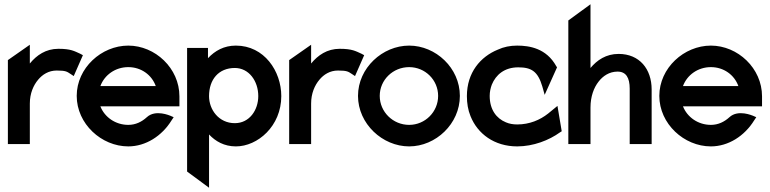

<svg xmlns="http://www.w3.org/2000/svg" viewBox="-20 -676 3614 901"><path d="M120 0V-190C120 -238 137 -276 159 -302C179 -326 208 -345 246 -345C289 -345 294 -340 311 -329L326 -319L369 -417L356 -424C329 -436 313 -447 254 -447C195 -447 152 -417 120 -378V-466L17 -394V0Z M582 11C664 11 740 -38 785 -111L795 -126L779 -133C778 -133 710 -164 669 -126C645 -104 616 -90 582 -90C522 -90 471 -126 451 -177H822V-224C822 -356 708 -462 582 -462C456 -462 340 -357 340 -226C340 -95 456 11 582 11ZM582 -361C642 -361 692 -325 711 -272H451C470 -324 521 -361 582 -361Z M961 205V-45C991 -13 1032 11 1087 11C1189 11 1300 -84 1300 -225C1300 -342 1220 -462 1087 -462C1031 -462 989 -438 956 -403V-451H858V129ZM1082 -357C1148 -357 1192 -296 1192 -225C1192 -160 1151 -98 1082 -98C1007 -98 961 -161 961 -225C961 -303 1006 -357 1082 -357Z M1440 0V-190C1440 -238 1457 -276 1479 -302C1499 -326 1528 -345 1566 -345C1609 -345 1614 -340 1631 -329L1646 -319L1689 -417L1676 -424C1649 -436 1633 -447 1574 -447C1515 -447 1472 -417 1440 -378V-466L1337 -394V0Z M1900 11C2025 11 2138 -95 2138 -226C2138 -357 2025 -462 1900 -462C1775 -462 1660 -357 1660 -226C1660 -95 1775 11 1900 11ZM1900 -361C1975 -361 2036 -301 2036 -226C2036 -151 1975 -90 1900 -90C1824 -90 1762 -151 1762 -226C1762 -301 1824 -361 1900 -361Z M2188 -131C2221 -48 2300 11 2407 11C2483 11 2557 -18 2608 -55L2616 -60L2596 -179L2552 -143C2514 -113 2465 -92 2407 -92C2388 -92 2370 -95 2354 -102C2310 -120 2278 -161 2278 -226C2278 -245 2282 -263 2288 -279C2307 -325 2347 -360 2412 -360C2474 -360 2504 -341 2525 -270L2536 -231L2594 -360L2590 -366C2544 -449 2465 -462 2407 -462C2374 -462 2344 -456 2316 -443C2235 -410 2171 -336 2171 -225C2171 -192 2176 -160 2188 -131Z M2751 0V-171C2751 -224 2767 -265 2789 -293C2809 -319 2839 -340 2878 -340C2918 -340 2935 -311 2935 -260V0H3038V-256C3038 -352 2981 -423 2883 -423C2824 -423 2782 -394 2751 -357V-656L2647 -580V0Z M3316 11C3398 11 3474 -38 3519 -111L3529 -126L3513 -133C3512 -133 3444 -164 3403 -126C3379 -104 3350 -90 3316 -90C3256 -90 3205 -126 3185 -177H3556V-224C3556 -356 3442 -462 3316 -462C3190 -462 3074 -357 3074 -226C3074 -95 3190 11 3316 11ZM3316 -361C3376 -361 3426 -325 3445 -272H3185C3204 -324 3255 -361 3316 -361Z"/></svg>

Font: Charger Pro
Style: BlkNar
Weight: 900
Designer: Jasper
Foundry: Cannot Into Space Fonts
Version: Version 1.09